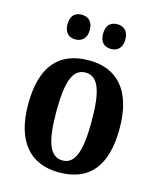

<svg xmlns="http://www.w3.org/2000/svg" viewBox="-114 -832 764 923"><g transform="rotate(15 268.0 -370.5)"><path d="M356 -628C383 -628 411 -644 411 -689C411 -736 383 -751 356 -751C326 -751 300 -736 300 -689C300 -644 326 -628 356 -628ZM178 -628C206 -628 234 -644 234 -689C234 -736 206 -751 178 -751C149 -751 123 -736 123 -689C123 -644 149 -628 178 -628ZM267 10C417 10 495 -81 495 -269C495 -457 410 -548 270 -548C119 -548 40 -457 40 -269C40 -81 126 10 267 10ZM269 -50C203 -50 180 -126 180 -269C180 -414 202 -487 268 -487C333 -487 356 -414 356 -269C356 -126 334 -50 269 -50Z"/></g></svg>

Font: Noto Serif Bengali Condensed
Style: Bold
Weight: 700
Width: 3
Designer: Juan Bruce, Universal Thirst, Indian Type Foundry and the Monotype Design Team.
Foundry: Monotype Imaging Inc.
Version: Version 2.003